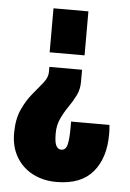

<svg xmlns="http://www.w3.org/2000/svg" viewBox="-51 -567 527 778"><g transform="rotate(5 212.0 -178.0)"><path d="M135 -349V-528H277V-349ZM208 172Q154 172 111.5 150Q69 128 44.5 87Q20 46 20 -10Q20 -67 38 -106.5Q56 -146 79.5 -174Q103 -202 121 -224.5Q139 -247 139 -269V-290H272V-240Q272 -210 259.5 -185Q247 -160 230 -135.5Q213 -111 200.5 -84Q188 -57 188 -24Q188 13 195.5 26.5Q203 40 216 40Q235 40 240.5 16.5Q246 -7 246 -50V-77H402Q403 -69 403.5 -59Q404 -49 404 -39Q404 58 355.5 115Q307 172 208 172Z"/></g></svg>

Font: Archivo ExtraCondensed Black
Style: Regular
Weight: 900
Width: 2
Designer: Hector Gatti
Foundry: Omnibus-Type
Version: Version 2.001; ttfautohint (v1.8.3)